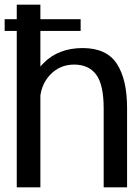

<svg xmlns="http://www.w3.org/2000/svg" viewBox="-23 -805 594 825"><path d="M-3 -672H323.5V-722.5H-3ZM49 0H150.5V-785H49ZM422.5 0H523V-342Q523 -463.5 479 -531Q435 -598.5 332 -598.5Q228.5 -598.5 164.2 -534Q100 -469.5 100 -396.5L148.5 -365.5Q148.5 -435.5 190.5 -481.5Q232.5 -527.5 295.5 -527.5Q358 -527.5 390.2 -484.5Q422.5 -441.5 422.5 -338.5Z"/></svg>

Font: Anybody Thin
Style: Regular
Weight: 400
Version: Version 1.113;gftools[0.9.25]